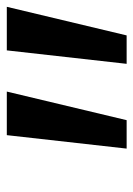

<svg xmlns="http://www.w3.org/2000/svg" viewBox="66 -930 392 564"><g transform="rotate(-90 262.0 -648.0)"><path d="M107.5 -472 147 -824H275L191 -472ZM356.5 -472 396 -824H524L440 -472Z"/></g></svg>

Font: Merriweather Sans Medium
Style: Italic
Weight: 500
Italic angle: -7.5°
Designer: Eben Sorkin
Foundry: Eben Sorkin
Version: Version 2.001